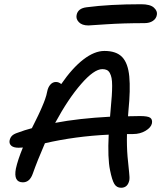

<svg xmlns="http://www.w3.org/2000/svg" viewBox="-20 -864 766 897"><path d="M393.1 -745.1Q363.3 -745.1 348.6 -760.3Q334 -775.4 337.9 -793.9Q343.8 -825.2 384.8 -830.1Q492.2 -844.2 640.1 -844.2Q681.6 -844.2 699 -828.4Q716.3 -812.5 712.9 -794.9Q710 -776.9 694.3 -766.4Q678.7 -755.9 654.8 -755.9Q556.6 -755.9 476.1 -750.5Q395.5 -745.1 393.1 -745.1ZM66.9 -173.8Q43.5 -173.8 32.7 -183.3Q22 -192.9 24.9 -208Q27.8 -221.7 36.4 -230Q44.9 -238.3 63 -244.1Q95.2 -256.3 128.9 -265.1Q130.9 -268.6 138.9 -285.2Q147 -301.8 149.4 -306.4Q151.9 -311 158.7 -325.4Q165.5 -339.8 168.2 -345.9Q170.9 -352.1 176.3 -364.3Q181.6 -376.5 184.3 -383.5Q187 -390.6 190.7 -400.6Q194.3 -410.6 196.5 -418.9Q198.7 -427.2 200.2 -435.1Q204.1 -456.1 215.1 -468.5Q226.1 -481 241.2 -481Q254.9 -481 266.1 -471.2Q317.9 -546.4 369.6 -586.2Q421.4 -626 467.8 -626Q523.4 -626 550.8 -597.4Q578.1 -568.8 584 -506.8Q589.8 -444.8 580.1 -347.2Q578.1 -329.6 578.1 -320.8Q596.2 -321.8 633.8 -321.8Q670.4 -321.8 681.6 -314Q692.9 -306.2 689.9 -288.1Q686 -268.6 660.4 -253.2Q634.8 -237.8 602.1 -237.8H573.2Q571.8 -181.2 575.9 -132.3Q580.1 -83.5 583.3 -58.3Q586.4 -33.2 584 -21Q576.2 13.2 545.9 13.2Q524.9 13.2 514.2 -4.6Q503.4 -22.5 494.1 -68.8Q482.4 -124 487.8 -234.9Q331.5 -227.5 189.9 -194.8Q154.3 -112.8 132.8 -51.8Q118.7 -12.2 86.9 -12.2Q42 -12.2 54.2 -76.2Q63 -116.7 86.9 -174.8Q80.1 -173.8 66.9 -173.8ZM458 -541Q419.4 -541 358.9 -471.4Q298.3 -401.9 237.8 -290Q347.2 -311 494.1 -318.8Q494.6 -324.7 495.6 -336.4Q496.6 -348.1 497.1 -354Q500.5 -390.6 502.2 -415.5Q503.9 -440.4 503.9 -463.1Q503.9 -485.8 501.2 -499.3Q498.5 -512.7 493.2 -522.7Q487.8 -532.7 479.2 -536.9Q470.7 -541 458 -541Z"/></svg>

Font: Shantell Sans Irregular Bouncy
Style: Italic
Weight: 400
Italic angle: -11.31°
Designer: Stephen Nixon, Anya Danilova, Shantell Martin
Foundry: Arrow Type
Version: Version 1.006;[9816181b4]